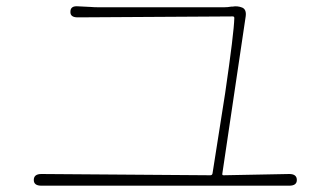

<svg xmlns="http://www.w3.org/2000/svg" viewBox="-20 -666 1040 608"><path d="M111 -78Q87 -78 87 -96Q87 -115 111 -115L646 -111Q652 -111 653 -117L693 -371Q721 -563 722 -609Q722 -614 717 -614L226 -611Q202 -611 203 -629Q203 -648 227 -646L267 -644Q279 -643 291 -643H690Q701 -643 712 -645H716Q732 -648 747 -642Q761 -636 758 -614L684 -116Q683 -111 688 -111L896 -115Q920 -115 920 -96Q920 -78 896 -78Z"/></svg>

Font: Resource Han Rounded JP ExtraLight
Style: Regular
Weight: 250
Designer: Cyano Hao (round all glyphs); Ryoko NISHIZUKA 西塚涼子 (kana, bopomofo & ideographs); Paul D. Hunt (Latin, Greek & Cyrillic)
Foundry: Cyano Hao
Version: 0.990